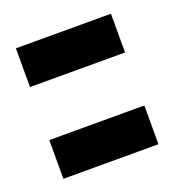

<svg xmlns="http://www.w3.org/2000/svg" viewBox="-69 -448 374 410"><g transform="rotate(-20 118.0 -243.0)"><path d="M9 -303H225V-391H9ZM9 -94.5H225V-182.5H9Z"/></g></svg>

Font: Anybody ExtraCondensed
Style: Bold
Weight: 700
Width: 2
Version: Version 1.113;gftools[0.9.25]